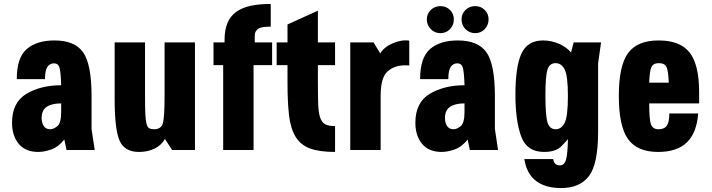

<svg xmlns="http://www.w3.org/2000/svg" viewBox="-20 -760 3606 973"><path d="M65 -359H208Q208 -404 220.5 -421.5Q233 -439 253 -439Q276 -439 282 -415.5Q288 -392 290 -328Q187 -328 114 -284.5Q41 -241 41 -138Q41 -72 75 -31Q109 10 174 10Q205 10 241 -3Q277 -16 306 -53L317 0H460L444 -106V-272Q444 -434 401.5 -494.5Q359 -555 256 -555Q166 -555 115.5 -511.5Q65 -468 65 -359ZM290 -236V-193Q290 -136 270.5 -120.5Q251 -105 235 -105Q212 -105 201.5 -121.5Q191 -138 191 -162Q191 -201 216.5 -218.5Q242 -236 290 -236Z M715 -545H561V-259Q561 -102 586.5 -46Q612 10 684 10Q729 10 763.5 -7Q798 -24 816 -56L852 0H968V-545H814V-273Q814 -164 805 -134.5Q796 -105 761 -105Q746 -105 736.5 -110Q727 -115 722.5 -132.5Q718 -150 716.5 -183Q715 -216 715 -272Z M1265 0V-430H1359V-545H1271V-576Q1271 -591 1276 -600.5Q1281 -610 1290.5 -615.5Q1300 -621 1315.5 -623Q1331 -625 1352 -625V-740Q1294 -740 1250 -730.5Q1206 -721 1176.5 -699.5Q1147 -678 1132.5 -643Q1118 -608 1118 -558V-545H1062V-430H1111V0Z M1382 -545V-430H1437V-339Q1437 -240 1445 -173.5Q1453 -107 1478.5 -66Q1504 -25 1551.5 -7.5Q1599 10 1678 10V-121Q1646 -121 1628.5 -130Q1611 -139 1602.5 -164Q1594 -189 1592.5 -232.5Q1591 -276 1591 -345V-430H1678V-545H1591V-706L1437 -636V-545Z M1755 0H1909V-275Q1909 -366 1943.5 -397.5Q1978 -429 2033 -429Q2038 -429 2043.5 -429Q2049 -429 2054 -428V-554Q2016 -560 1971 -541Q1926 -522 1907 -489L1873 -545H1755Z M2109 -359H2252Q2252 -404 2264.5 -421.5Q2277 -439 2297 -439Q2320 -439 2326 -415.5Q2332 -392 2334 -328Q2231 -328 2158 -284.5Q2085 -241 2085 -138Q2085 -72 2119 -31Q2153 10 2218 10Q2249 10 2285 -3Q2321 -16 2350 -53L2361 0H2504L2488 -106V-272Q2488 -434 2445.5 -494.5Q2403 -555 2300 -555Q2210 -555 2159.5 -511.5Q2109 -468 2109 -359ZM2334 -236V-193Q2334 -136 2314.5 -120.5Q2295 -105 2279 -105Q2256 -105 2245.5 -121.5Q2235 -138 2235 -162Q2235 -201 2260.5 -218.5Q2286 -236 2334 -236ZM2212 -592Q2241 -592 2260.5 -612.5Q2280 -633 2280 -662Q2280 -690 2260.5 -709.5Q2241 -729 2212 -729Q2183 -729 2163 -709.5Q2143 -690 2143 -662Q2143 -633 2163 -612.5Q2183 -592 2212 -592ZM2388 -592Q2417 -592 2436.5 -612.5Q2456 -633 2456 -662Q2456 -690 2436.5 -709.5Q2417 -729 2388 -729Q2359 -729 2339 -709.5Q2319 -690 2319 -662Q2319 -633 2339 -612.5Q2359 -592 2388 -592Z M2824 193Q2918 193 2964.5 132.5Q3011 72 3011 -93V-439L3026 -545H2887L2874 -494Q2850 -522 2812 -538.5Q2774 -555 2732 -555Q2654 -555 2623 -489.5Q2592 -424 2592 -280Q2592 -148 2621 -69Q2650 10 2737 10Q2796 10 2824.5 -18.5Q2853 -47 2858 -56Q2857 16 2849 47Q2841 78 2817 78Q2803 78 2795 71Q2787 64 2783 46H2637Q2649 121 2696.5 157Q2744 193 2824 193ZM2796 -440Q2825 -440 2841.5 -408Q2858 -376 2858 -273Q2858 -170 2841.5 -137.5Q2825 -105 2796 -105Q2766 -105 2755 -138.5Q2744 -172 2744 -277Q2744 -372 2754 -406Q2764 -440 2796 -440Z M3523 -236V-293Q3523 -432 3475 -493.5Q3427 -555 3318 -555Q3209 -555 3162.5 -490.5Q3116 -426 3116 -274Q3116 -121 3162.5 -55.5Q3209 10 3315 10Q3411 10 3461 -38.5Q3511 -87 3518 -185H3372Q3372 -142 3359.5 -123.5Q3347 -105 3317 -105Q3288 -105 3279 -129.5Q3270 -154 3270 -236ZM3369 -341H3270Q3272 -401 3281.5 -420.5Q3291 -440 3319 -440Q3348 -440 3357.5 -420.5Q3367 -401 3369 -341Z"/></svg>

Font: Secuela Black
Style: Regular
Weight: 900
Designer: Fernando Haro
Foundry: deFharo
Version: Version 1.704